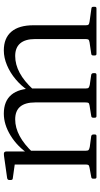

<svg xmlns="http://www.w3.org/2000/svg" viewBox="226 -764 537 1030"><g transform="rotate(-90 495.0 -248.5)"><path d="M721 0Q713 0 713 -9V-18Q713 -27 722 -28L783 -37Q795 -39 798 -43Q801 -47 801 -59V-329Q801 -382 778 -409Q755 -436 710 -436Q619 -436 531 -340L523 -364Q549 -403 584.5 -433Q620 -463 660.5 -480Q701 -497 740 -497Q806 -497 840.5 -456.5Q875 -416 875 -338V-57Q875 -46 878.5 -42.5Q882 -39 895 -37L966 -27Q974 -26 974 -17V-8Q974 0 965 0ZM60 0Q52 0 52 -9V-18Q52 -27 61 -28L110 -37Q122 -39 125 -43Q128 -47 128 -59V-319H202V-57Q202 -46 205.5 -42.5Q209 -39 222 -36L281 -28Q289 -25 289 -17V-8Q289 0 281 0ZM387 0Q379 0 379 -9V-18Q379 -27 388 -28L444 -37Q456 -39 458.5 -43Q461 -47 461 -59V-329Q461 -382 438.5 -409Q416 -436 370 -436Q281 -436 191 -340L184 -364Q224 -424 283 -460.5Q342 -497 401 -497Q468 -497 502 -456.5Q536 -416 536 -338V-57Q536 -46 539.5 -42.5Q543 -39 555 -36L610 -28Q618 -25 618 -17V-8Q618 0 609 0ZM128 -319V-465L146 -436L53 -449Q45 -450 45 -459V-469Q45 -476 54 -479L174 -496Q187 -498 192.5 -495Q198 -492 198 -481V-385L202 -368V-319Z"/></g></svg>

Font: Hahmlet Light
Style: Regular
Weight: 300
Designer: Minjoo Ham & Mark Frömberg
Foundry: hypertype
Version: Version 1.002